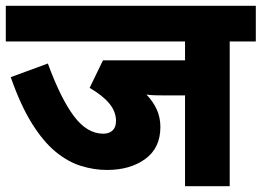

<svg xmlns="http://www.w3.org/2000/svg" viewBox="-20 -642 902 662"><path d="M772 -499V0H618V-313H550Q530 -313 513.5 -313.5Q497 -314 485 -316Q508 -292 520.5 -264.5Q533 -237 533 -204Q533 -132 481 -94Q429 -56 349 -56Q304 -56 259 -70Q214 -84 171.5 -119Q129 -154 90 -216.5Q51 -279 17 -376L145 -423Q189 -303 234.5 -242Q280 -181 336 -181Q356 -181 368 -192Q380 -203 380 -225Q380 -257 357 -285Q334 -313 289 -339L335 -434H618V-499H0V-622H862V-499Z"/></svg>

Font: Noto Sans ExtraBold
Style: Regular
Weight: 800
Designer: Monotype Design Team
Foundry: Monotype Imaging Inc.
Version: Version 2.007